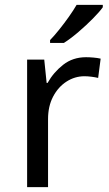

<svg xmlns="http://www.w3.org/2000/svg" viewBox="-20 -768 449 788"><path d="M333 -533.2Q347.2 -533.2 363.8 -531.7Q380.4 -530.3 393.1 -527.3L382.8 -448.2Q370.6 -451.2 355.2 -453.1Q339.8 -455.1 326.7 -455.1Q287.1 -455.1 252.9 -433.1Q218.8 -411.1 198 -371.6Q177.2 -332 177.2 -279.3V0H91.3V-523.4H161.6L171.4 -427.7H175.3Q199.7 -471.2 239.3 -502.2Q278.8 -533.2 333 -533.2ZM401.9 -748V-738.3Q389.2 -720.2 361.8 -692.4Q334.5 -664.6 302.2 -637Q270 -609.4 242.2 -591.8H185.5V-603.5Q203.1 -621.6 223.4 -647Q243.7 -672.4 262.7 -699.2Q281.7 -726.1 294.4 -748Z"/></svg>

Font: Lunasima
Style: Regular
Weight: 400
Designer: The DocRepair Project, Monotype Design Team
Foundry: Google
Version: Version 2.009